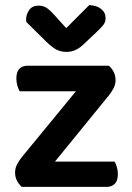

<svg xmlns="http://www.w3.org/2000/svg" viewBox="-20 -731 515 751"><path d="M65 0Q53 -11 46 -25Q39 -39 39 -56Q39 -73 46.5 -87.5Q54 -102 65 -116L277 -374H57Q52 -382 48 -395.5Q44 -409 44 -424Q44 -450 56 -462Q68 -474 88 -474H406Q418 -463 425 -449Q432 -435 432 -417Q432 -401 424.5 -386.5Q417 -372 406 -358L195 -99H428Q433 -91 437 -78Q441 -65 441 -50Q441 -24 429 -12Q417 0 397 0ZM239 -621 329 -711Q358 -710 375.5 -696Q393 -682 393 -660Q393 -644 383.5 -632.5Q374 -621 356 -604L303 -554Q274 -528 241 -528Q220 -528 203.5 -535.5Q187 -543 162 -567L83 -645Q82 -649 82 -654Q82 -674 94 -691.5Q106 -709 131 -709Q147 -709 159.5 -702Q172 -695 192 -673Z"/></svg>

Font: Baloo Paaji 2 SemiBold
Style: Regular
Weight: 600
Designer: Shuchita Grover, Noopur Datye and Ek Type
Foundry: Ek Type
Version: Version 1.640;hotconv 1.0.111;makeotfexe 2.5.65597; ttfautoh